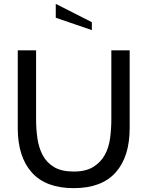

<svg xmlns="http://www.w3.org/2000/svg" viewBox="-20 -961 766 995"><path d="M72 -297V-700H167V-343Q167 -292 174 -243.5Q181 -195 201.5 -156.5Q222 -118 260.5 -95Q299 -72 362 -72Q425 -72 463.5 -96Q502 -120 523 -158Q544 -196 550.5 -244.5Q557 -293 557 -343V-700H652V-297Q652 -149 579.5 -67.5Q507 14 362 14Q217 14 144.5 -67.5Q72 -149 72 -297ZM456 -805 269 -869V-941L456 -846Z"/></svg>

Font: Cabin
Style: Regular
Weight: 400
Designer: Pablo Impallari
Foundry: Pablo Impallari
Version: Version 1.007